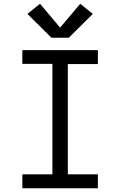

<svg xmlns="http://www.w3.org/2000/svg" viewBox="-20 -1002 640 1022"><path d="M99 0V-74H259V-662H99V-735H501V-661H341V-74H501V0ZM346 -801H254L126 -928L193 -982L300 -855L407 -982L474 -928Z"/></svg>

Font: Iosevka Meiseki Sans
Style: Regular
Weight: 400
Monospace: yes
Designer: Belleve Invis
Foundry: Belleve Invis
Version: Version 11.2.6; ttfautohint (v1.8.4)